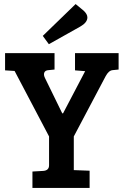

<svg xmlns="http://www.w3.org/2000/svg" viewBox="-20 -927 610 947"><path d="M222 -112V-254L52 -577L5 -580V-665H249V-584L219 -581Q203 -580 198.5 -569Q194 -558 202 -542L287 -368H291L400 -576L350 -580V-665H565V-584L535 -581Q516 -579 501 -551L344 -254V-88L422 -85V0H140V-81L193 -84Q222 -86 222 -112ZM191 -750 353 -907 393 -874Q411 -857 411 -841Q411 -816 376 -796L221 -709Z"/></svg>

Font: Bree Serif
Style: Regular
Weight: 400
Designer: Veronika Burian, Jos Scaglione
Foundry: TypeTogether
Version: Version 1.001